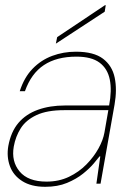

<svg xmlns="http://www.w3.org/2000/svg" viewBox="-20 -707 499 739"><path d="M154 12Q100 12 65.5 -10Q31 -32 18 -68Q5 -104 12 -145Q22 -200 51 -234Q80 -268 126 -284.5Q172 -301 230 -301H400Q411 -359 402.5 -401Q394 -443 363 -466Q332 -489 274 -489Q198 -489 149 -456.5Q100 -424 76 -356H56Q73 -409 105.5 -442.5Q138 -476 181 -492Q224 -508 272 -508Q341 -508 376.5 -481Q412 -454 421.5 -408Q431 -362 421 -305L367 0H351L366 -105H363Q357 -97 341 -78Q325 -59 299.5 -38.5Q274 -18 238 -3Q202 12 154 12ZM159 -8Q207 -8 245.5 -26.5Q284 -45 312.5 -74Q341 -103 359 -135.5Q377 -168 382 -197L397 -283H227Q161 -283 120.5 -264Q80 -245 60 -213.5Q40 -182 33 -143Q23 -86 55.5 -47Q88 -8 159 -8ZM195 -539 200 -564 384 -687H387L383 -662Z"/></svg>

Font: DM Sans 36pt Thin
Style: Italic
Weight: 250
Italic angle: -10°
Designer: Colophon Foundry, Jonny Pinhorn
Foundry: Colophon Foundry
Version: Version 4.004;gftools[0.9.30]